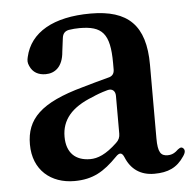

<svg xmlns="http://www.w3.org/2000/svg" viewBox="-46 -597 674 666"><g transform="rotate(-5 291.5 -264.0)"><path d="M187 23C252 23 291 -1 337 -48C351 -63 360 -61 367 -44C384 -2 417 22 465 22C513 22 545 8 570 -30C579 -43 579 -52 572 -58C565 -64 558 -59 546 -48C537 -41 528 -38 517 -38C493 -38 483 -51 483 -100V-356C483 -494 423 -551 293 -551C163 -551 82 -504 63 -420C60 -408 60 -400 65 -389C75 -365 95 -355 120 -355C151 -355 180 -374 184 -428L190 -475C192 -490 199 -498 213 -501C226 -503 238 -504 250 -504C329 -504 356 -477 356 -373V-351C356 -336 349 -327 334 -324C303 -316 272 -307 244 -299C95 -258 44 -205 44 -117C44 -27 106 23 187 23ZM166 -133C166 -191 200 -233 275 -262C288 -268 306 -275 328 -281C345 -286 356 -276 356 -259V-127C356 -115 352 -105 342 -96C303 -59 274 -48 248 -48C197 -48 166 -77 166 -133Z"/></g></svg>

Font: 寒蝉锦书宋Pro Soft
Style: Regular
Weight: 700
Designer: 寒蝉锦书宋{Warren} 思源宋体{Ryoko NISHIZUKA 西塚涼子 (kana & ideographs); Frank Grießhammer (Latin, Greek & Cyrillic); Wenlong ZHANG 
Foundry: Adobe & ChillType
Version: Version 2.000;Glyphs 3.1.1 (3135)